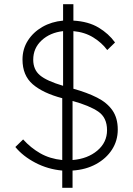

<svg xmlns="http://www.w3.org/2000/svg" viewBox="-20 -802 633 913"><path d="M276 91V9Q208 3 148.5 -28Q89 -59 53 -103L90 -139Q126 -99 171.5 -73Q217 -47 276 -41V-335Q185 -359 136 -401Q87 -443 87 -519Q87 -569 112.5 -609Q138 -649 181.5 -674Q225 -699 280 -704V-782H329V-704Q400 -700 448.5 -671Q497 -642 527 -600L490 -564Q464 -599 423.5 -624Q383 -649 329 -654V-380Q394 -362 441.5 -338Q489 -314 514.5 -277.5Q540 -241 540 -186Q540 -133 512.5 -90.5Q485 -48 436.5 -21.5Q388 5 325 9V91ZM138 -518Q138 -471 170 -444Q202 -417 280 -394V-654Q218 -647 178 -610Q138 -573 138 -518ZM489 -183Q489 -243 447 -271.5Q405 -300 325 -322V-41Q397 -47 443 -86Q489 -125 489 -183Z"/></svg>

Font: Lexend Deca ExtraLight
Style: Regular
Weight: 200
Designer: Bonnie Shaver-Troup, Thomas Jockin
Foundry: Lexend
Version: Version 1.008; ttfautohint (v1.8.4.7-5d5b)